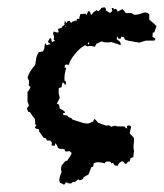

<svg xmlns="http://www.w3.org/2000/svg" viewBox="-20 -445 452 530"><path d="M54 -146 57 -150 60 -154 58 -159 56 -164V-193L57 -192L61 -198L64 -204L62 -207L59 -210L60 -215V-222L59 -224L57 -227Q56 -231 57 -235Q59 -238 61 -243Q63 -248 65 -250Q71 -259 75 -263Q76 -264 78 -269V-273L79 -277Q80 -291 87 -301Q97 -303 98 -303Q102 -308 102 -310Q103 -319 105 -326L109 -320L114 -322L120 -323L116 -326L112 -329L115 -335L118 -340Q122 -339 122 -335V-332Q122 -331 124 -329L128 -331L131 -332Q132 -333 130 -335H129L128 -337L129 -340V-345L128 -348L127 -351Q126 -354 128 -358L132 -357L135 -356Q140 -354 142 -357L140 -365L146 -367L151 -369Q152 -370 152 -373L158 -376V-381L159 -388Q162 -382 163 -381L167 -387H169L172 -388Q173 -385 176 -382Q177 -382 178 -383L180 -385Q181 -387 184 -386Q186 -388 188 -388H192V-393H199V-396L200 -400L202 -406Q205 -407 217 -407L219 -403L221 -409L223 -414Q228 -414 229 -411L230 -407L231 -404Q235 -406 236 -408L237 -410L238 -411L247 -417Q249 -415 252 -414L256 -418L258 -420L259 -423L264 -424L268 -425Q274 -422 272 -416L278 -413L281 -411L284 -409L290 -415L289 -419L288 -422Q291 -424 293 -422L294 -421L296 -419L300 -421L303 -417L305 -413L318 -420L323 -415L327 -409H343Q345 -407 348 -406L351 -404L360 -405L368 -407Q379 -412 385 -410L389 -408L392 -405V-391Q402 -383 412 -373Q409 -364 406 -356Q406 -355 402 -355Q401 -352 401 -343L405 -341L409 -338Q408 -335 406 -333H383L373 -330Q367 -328 364 -327Q362 -328 358.5 -328.5Q355 -329 353 -329L344 -331Q335 -332 330 -334Q323 -335 323 -341Q322 -342 319 -343Q316 -344 315 -344L313 -338H307L306 -341L305 -345Q304 -343 303 -341Q302 -339 302 -337L306 -334L310 -331Q314 -327 313 -321H311Q310 -321 308 -322Q306 -323 303.5 -324Q301 -325 299 -325L293 -327L287 -329L280 -328H274Q266 -328 261 -331L254 -328L246 -324L242 -316Q234 -318 232 -318H226L221 -317L215 -320Q213 -320 213 -319Q200 -312 187 -296Q173 -279 170 -266H167L165 -267Q161 -267 159 -265Q159 -260 158 -258H163Q157 -240 158 -223Q158 -222 160 -221L162 -220V-212Q161 -212 160 -211Q157 -215 153 -218Q151 -213 150 -204Q148 -204 145 -203Q143 -202 143 -202Q142 -201 142 -200V-191Q142 -185 143 -183L145 -175L141 -167L137 -159L143 -156L144 -151L145 -145Q157 -140 160 -135L158 -133H155Q154 -132 154 -130L156 -127Q163 -127 166 -126L167 -125L168 -123L171 -121L174 -120Q178 -119 180 -115Q187 -113 208 -106Q225 -101 232 -108H234L237 -109Q238 -113 241 -117Q249 -109 251 -106L262 -102L274 -98L277 -99H281Q285 -97 287 -95L293 -97L298 -98Q300 -98 301 -97Q302 -96 303 -96H323Q326 -92 331 -90V-93Q330 -94 330 -97L336 -99L342 -96L340 -86L338 -77Q339 -76 343 -71.5Q347 -67 350 -64V-56L349 -48Q348 -39 349 -33Q351 -28 349 -22L348 -11L344 -10L340 -8Q338 0 338 1H333Q332 4 328 8L327 7H325Q324 6 321 2L317 0Q306 5 305 13L301 12H297L295 9L292 5H290L287 6L286 3L284 1H273Q272 2 270 4L269 6L262 4L254 3Q245 2 239 6Q238 7 238 12L237 14L235 16H234Q232 16 232 17Q230 23 228 27L226 32L224 37L218 40L211 44L209 49L205 51L200 53L198 51L196 50Q194 52 186 58L184 57H181L177 61Q173 62 169 61L165 59L162 58L160 61L157 65L151 62Q149 60 146 60Q142 53 145 44L147 37L150 29Q147 21 150 12L155 6L160 0L163 -1L166 -2L169 -7L172 -11Q176 -17 178 -23L176 -24Q174 -26 172 -28L166 -27Q163 -26 159 -28V-30L158 -33L153 -34H149Q143 -34 140 -37Q138 -44 133 -50L132 -46L130 -42L126 -43L122 -44L123 -48V-52L121 -54L119 -57H110L107 -63Q101 -65 100 -65L94 -74L88 -82V-87L85 -89H82Q77 -91 76 -93L80 -99L79 -101L77 -102V-110L76 -117L72 -122L69 -126L63 -135L61 -136H58L56 -141ZM222 -324 224 -322 226 -324V-330ZM162 -373H160V-371Q162 -371 162 -373ZM187 -355 186 -356Q186 -355 187 -355Z"/></svg>

Font: Kom-post
Style: Regular
Weight: 400
Designer: @guaschetti
Foundry: guaschetti
Version: Version 1.00 December 6, 2021, initial release